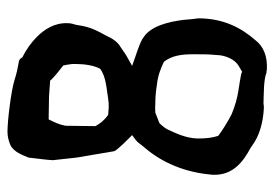

<svg xmlns="http://www.w3.org/2000/svg" viewBox="-130 -601 733 513"><g transform="rotate(-90 236.5 -344.5)"><path d="M26 -142C24 -89 61 -61 97 -42L115 -30C135 -18 165 -8 204 -6C208 -6 212 -6 216 -7C241 -6 279 -7 299 1C302 1 305 1 307 2C343 4 369 -7 386 -29C418 -66 444 -113 444 -181C442 -194 441 -207 440 -220C435 -260 424 -307 394 -327C383 -337 335 -351 317 -358C324 -362 333 -367 342 -372C351 -377 358 -383 366 -388C379 -395 389 -408 396 -424C411 -452 421 -468 426 -504C426 -506 427 -507 427 -509C429 -515 431 -522 431 -529C433 -565 414 -593 395 -612C380 -627 361 -641 340 -651C337 -657 332 -661 326 -661C309 -664 295 -667 280 -672C248 -682 168 -691 142 -691C131 -691 121 -689 113 -686C90 -680 81 -657 72 -635C70 -615 66 -590 65 -570L72 -506L89 -406C91 -398 127 -363 132 -358C122 -351 114 -345 110 -339C106 -334 102 -328 98 -324C59 -278 32 -218 26 -142ZM123 -179V-184C124 -214 136 -239 147 -263C151 -271 158 -279 164 -285C177 -290 187 -294 192 -296C199 -296 207 -297 215 -296C231 -296 247 -295 265 -292C292 -289 309 -282 328 -273C344 -252 348 -228 348 -195V-188C348 -171 348 -152 346 -133C346 -119 342 -106 337 -96C327 -77 318 -74 301 -64C300 -65 297 -66 293 -67C284 -69 270 -71 251 -74C231 -77 210 -83 188 -92C170 -101 141 -119 130 -128C125 -143 123 -161 123 -179ZM156 -456C156 -483 157 -510 157 -536C160 -553 167 -567 174 -581L236 -580L278 -577L279 -575C291 -563 305 -552 318 -542C320 -534 321 -526 322 -518V-508C322 -485 318 -459 309 -443C287 -428 261 -427 229 -422C211 -419 200 -421 186 -422C173 -431 163 -443 156 -456Z"/></g></svg>

Font: Vapor
Style: Regular
Weight: 400
Foundry: Cannot Into Space Fonts
Version: Version 0.179